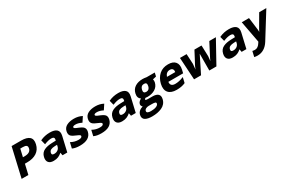

<svg xmlns="http://www.w3.org/2000/svg" viewBox="166 -2287 6108 4100"><g transform="rotate(-30 3219.5 -237.0)"><path d="M387 -386Q529 -386 551 -482Q563 -532 538.5 -553.5Q514 -575 451 -575H389L345 -386ZM255 -714H491Q630 -714 691 -658.5Q752 -603 725 -487Q697 -367 605 -306.5Q513 -246 371 -246H313L256 0H90Z M871 -507Q977 -557 1104 -557Q1219 -557 1271 -509.5Q1323 -462 1300 -362L1216 0H1099L1086 -70Q1038 -28 993 -10Q944 10 877 10Q792 10 755 -37Q718 -84 737 -165Q748 -214 775 -248Q802 -282 843 -301Q884 -320 930 -329Q976 -338 1036 -340L1130 -343L1134 -359Q1152 -432 1069 -432Q998 -432 901 -393L893 -390L864 -504ZM909 -170Q902 -141 915 -127.5Q928 -114 964 -114Q1015 -114 1052.5 -141.5Q1090 -169 1101 -216L1109 -253L1055 -251Q992 -249 955.5 -231.5Q919 -214 909 -170Z M1815 -389 1809 -392Q1731 -431 1666 -431Q1602 -431 1595 -403Q1592 -389 1609 -376Q1629 -361 1697 -335Q1756 -311 1785 -287Q1837 -245 1818 -164Q1777 10 1528 10Q1417 10 1347 -23L1343 -25L1375 -164L1385 -159Q1467 -114 1561 -114Q1641 -114 1650 -152Q1653 -168 1646 -175Q1632 -189 1613 -198Q1595 -208 1545 -229Q1491 -250 1460 -276Q1410 -318 1429 -402Q1447 -482 1519.5 -519Q1592 -556 1696 -556Q1803 -556 1888 -512L1894 -509Z M2342 -389 2336 -392Q2258 -431 2193 -431Q2129 -431 2122 -403Q2119 -389 2136 -376Q2156 -361 2224 -335Q2283 -311 2312 -287Q2364 -245 2345 -164Q2304 10 2055 10Q1944 10 1874 -23L1870 -25L1902 -164L1912 -159Q1994 -114 2088 -114Q2168 -114 2177 -152Q2180 -168 2173 -175Q2159 -189 2140 -198Q2122 -208 2072 -229Q2018 -250 1987 -276Q1937 -318 1956 -402Q1974 -482 2046.5 -519Q2119 -556 2223 -556Q2330 -556 2415 -512L2421 -509Z M2559 -507Q2665 -557 2792 -557Q2907 -557 2959 -509.5Q3011 -462 2988 -362L2904 0H2787L2774 -70Q2726 -28 2681 -10Q2632 10 2565 10Q2480 10 2443 -37Q2406 -84 2425 -165Q2436 -214 2463 -248Q2490 -282 2531 -301Q2572 -320 2618 -329Q2664 -338 2724 -340L2818 -343L2822 -359Q2840 -432 2757 -432Q2686 -432 2589 -393L2581 -390L2552 -504ZM2597 -170Q2590 -141 2603 -127.5Q2616 -114 2652 -114Q2703 -114 2740.5 -141.5Q2778 -169 2789 -216L2797 -253L2743 -251Q2680 -249 2643.5 -231.5Q2607 -214 2597 -170Z M3107 -366Q3129 -460 3204.5 -508Q3280 -556 3390 -556Q3431 -556 3488 -546H3688L3668 -458L3582 -438Q3593 -401 3584 -362Q3562 -268 3483 -220Q3404 -172 3293 -172L3264 -175L3245 -176Q3223 -161 3220 -149Q3214 -128 3294 -128H3391Q3483 -128 3525.5 -88.5Q3568 -49 3549 32Q3536 89 3500.5 130.5Q3465 172 3413 195Q3361 218 3302.5 229Q3244 240 3175 240Q3123 240 3082 232Q3041 224 3009.5 206.5Q2978 189 2965.5 157Q2953 125 2963 82Q2986 -14 3102 -48Q3064 -80 3074 -123Q3081 -154 3107 -178Q3129 -198 3157 -213Q3082 -259 3107 -366ZM3298 7H3218Q3179 7 3148 23.5Q3117 40 3111 70Q3104 100 3131 114Q3158 128 3206 128Q3289 128 3339 107Q3387 87 3395 54Q3402 25 3377.5 16Q3353 7 3298 7ZM3268 -363Q3248 -278 3326 -278Q3403 -278 3422 -363Q3432 -409 3418.5 -430Q3405 -451 3366 -451Q3288 -451 3268 -363Z M3867 -335H4071Q4079 -382 4059 -408.5Q4039 -435 3992 -435Q3902 -435 3867 -335ZM4127 -32 4123 -30Q4036 10 3913 10Q3772 10 3711 -63.5Q3650 -137 3680 -269Q3711 -402 3798.5 -479Q3886 -556 4019 -556Q4142 -556 4195.5 -489Q4249 -422 4222 -306L4204 -228H3840Q3832 -174 3860 -145Q3888 -116 3949 -116Q4043 -116 4145 -158L4158 -163Z M4719 0 4718 -6Q4720 -347 4720 -413L4514 0H4342L4309 -546H4473L4486 -298Q4481 -269 4473 -165Q4476 -173 4486.5 -197Q4497 -221 4503 -237Q4523 -276 4579 -379.5Q4635 -483 4663 -540L4665 -546H4841L4850 -278Q4845 -255 4838 -163Q4851 -198 4904 -298L5033 -546H5195L4893 0Z M5287 -507Q5393 -557 5520 -557Q5635 -557 5687 -509.5Q5739 -462 5716 -362L5632 0H5515L5502 -70Q5454 -28 5409 -10Q5360 10 5293 10Q5208 10 5171 -37Q5134 -84 5153 -165Q5164 -214 5191 -248Q5218 -282 5259 -301Q5300 -320 5346 -329Q5392 -338 5452 -340L5546 -343L5550 -359Q5568 -432 5485 -432Q5414 -432 5317 -393L5309 -390L5280 -504ZM5325 -170Q5318 -141 5331 -127.5Q5344 -114 5380 -114Q5431 -114 5468.5 -141.5Q5506 -169 5517 -216L5525 -253L5471 -251Q5408 -249 5371.5 -231.5Q5335 -214 5325 -170Z M5933 -11 5833 -546H6012L6052 -234Q6055 -207 6054 -181Q6071 -218 6081 -234L6263 -546H6439L6059 65Q5949 240 5773 240Q5735 240 5697 232L5692 231L5723 97L5731 99Q5755 105 5787 105Q5862 105 5918 13Z"/></g></svg>

Font: Passageway
Style: BdIt
Weight: 700
Foundry: Ascender Corporation
Version: Version 1.11